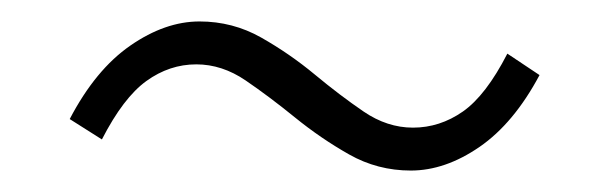

<svg xmlns="http://www.w3.org/2000/svg" viewBox="-20 -454 568 179"><path d="M363 -295Q332 -295 305.5 -310Q279 -325 255 -344.5Q231 -364 209 -379Q187 -394 163 -394Q138 -394 116.5 -378.5Q95 -363 75 -324L45 -343Q69 -389 101.5 -411.5Q134 -434 166 -434Q197 -434 223.5 -419Q250 -404 273.5 -384.5Q297 -365 319 -350Q341 -335 365 -335Q390 -335 411.5 -350Q433 -365 453 -404L483 -384Q459 -339 427 -317Q395 -295 363 -295Z"/></svg>

Font: Noto Sans HK Thin ExtraLight
Style: Regular
Weight: 250
Version: Version 2.004-H2;hotconv 1.0.118;makeotfexe 2.5.65603